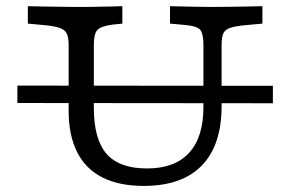

<svg xmlns="http://www.w3.org/2000/svg" viewBox="-20 -591 923 622"><path d="M36.3 -257.3V-313.7L864 -313V-256.5ZM202.4 -369.4V-445.2Q202.4 -468.7 196.5 -481.6Q190.5 -494.5 173.4 -500.6Q156.3 -506.6 122.8 -509.7L70.2 -514.5V-571Q94.1 -570.2 123.2 -569.8Q152.3 -569.4 181.4 -569Q210.5 -568.5 234.7 -568.5H242.8H247Q266.3 -568.5 288.9 -569Q311.5 -569.4 334.6 -569.8Q357.6 -570.2 376.4 -571V-514.5L345.5 -511.4Q307 -506.5 295.5 -494Q284 -481.6 284 -445.2V-369.4ZM445.4 11.3Q366.1 11.3 311.7 -16.2Q257.3 -43.7 229.9 -98.1Q202.4 -152.5 202.4 -231.5V-369.4H284V-242Q284 -139.8 325.3 -92.6Q366.6 -45.3 456.2 -45.3Q546.4 -45.3 592.7 -96.1Q639 -146.9 639 -243.7V-369.4H697.9V-247.7Q697.9 -120.5 633.6 -54.6Q569.4 11.3 445.4 11.3ZM639 -369.4V-445.2Q639 -482.3 628.2 -494.8Q617.5 -507.3 575.2 -510.5L530.7 -514.5V-571Q561.2 -570.2 599.7 -569.4Q638.2 -568.5 668 -568.5Q691.8 -568.5 720.7 -569Q749.6 -569.4 778.4 -569.8Q807.2 -570.2 830.1 -571V-514.5L777.5 -509.7Q743.2 -506.6 726.1 -500.9Q709.1 -495.3 703.5 -482.8Q697.9 -470.2 697.9 -445.2V-369.4Z"/></svg>

Font: Playfair 5pt SemiExpanded Light
Style: Regular
Weight: 300
Width: 6
Designer: Claus Eggers Sørensen
Foundry: Claus Eggers Sørensen
Version: Version 2.203